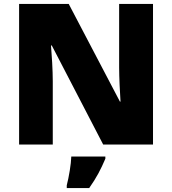

<svg xmlns="http://www.w3.org/2000/svg" viewBox="-20 -734 874 975"><path d="M757 0V-714H585V-391C585 -342 589 -264 592 -218H589L329 -714H77V0H248V-322C248 -375 243 -457 239 -503H243L504 0ZM515 72V61H342C341 99 330 165 319 207V221H433C471 167 492 126 515 72Z"/></svg>

Font: Noto Sans Lao Looped Black
Style: Regular
Weight: 900
Designer: Mark Frömberg, Ben Mitchell
Foundry: The Fontpad Ltd
Version: Version 1.002